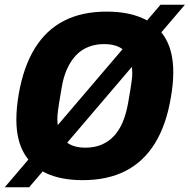

<svg xmlns="http://www.w3.org/2000/svg" viewBox="-25 -748 800 810"><path d="M324 12Q234 12 171.5 -16.5Q109 -45 76.5 -101.5Q44 -158 44 -243Q44 -268 46.5 -295Q49 -322 54 -351Q74 -466 121.5 -543.5Q169 -621 244.5 -660Q320 -699 425 -699Q515 -699 578 -670.5Q641 -642 673.5 -585.5Q706 -529 706 -444Q706 -419 703.5 -392.5Q701 -366 696 -338Q677 -222 629 -144Q581 -66 505 -27Q429 12 324 12ZM335 -125Q373 -125 403 -137.5Q433 -150 455.5 -174Q478 -198 492.5 -232.5Q507 -267 515 -311Q521 -344 524.5 -366.5Q528 -389 530 -403Q532 -417 532.5 -425.5Q533 -434 533 -441Q533 -479 520 -506.5Q507 -534 480.5 -548Q454 -562 414 -562Q377 -562 346.5 -549.5Q316 -537 294 -513Q272 -489 257 -455Q242 -421 235 -377Q229 -343 225.5 -321Q222 -299 220 -284.5Q218 -270 217.5 -261.5Q217 -253 217 -246Q217 -208 229.5 -181Q242 -154 268.5 -139.5Q295 -125 335 -125ZM-5 42 652 -728H755L98 42Z"/></svg>

Font: Archivo SemiCondensed ExtraBold
Style: Italic
Weight: 800
Width: 4
Italic angle: -10°
Designer: Hector Gatti
Foundry: Omnibus-Type
Version: Version 2.001